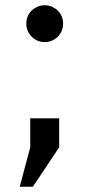

<svg xmlns="http://www.w3.org/2000/svg" viewBox="-20 -560 340 730"><path d="M55 150H105L205 0V-110H95V0ZM150 -400Q165 -400 177.5 -405.5Q190 -411 199.5 -420.5Q209 -430 214.5 -442.5Q220 -455 220 -470Q220 -485 214.5 -498Q209 -511 199.5 -520Q190 -529 177.5 -534.5Q165 -540 150 -540Q135 -540 122.5 -534.5Q110 -529 100.5 -520Q91 -511 85.5 -498Q80 -485 80 -470Q80 -455 85.5 -442.5Q91 -430 100.5 -420.5Q110 -411 122.5 -405.5Q135 -400 150 -400Z"/></svg>

Font: Golos Text VF
Style: Regular
Weight: 400
Designer: A.Korolkova, Vitaly Kuzmin
Foundry: ParaType Ltd
Version: Version 2.005